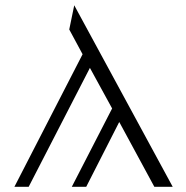

<svg xmlns="http://www.w3.org/2000/svg" viewBox="-20 -715 711 735"><path d="M35.2 0 295.9 -506.8V-507.8L245.1 -602.1L264.2 -694.8L641.1 0H570.8L437 -247.1H436L310.1 0H254.9L409.2 -299.8L324.2 -455.1L89.8 0Z"/></svg>

Font: CMU Bright
Style: Oblique
Weight: 500
Italic angle: -12°
Version: Version 0.7.0